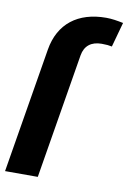

<svg xmlns="http://www.w3.org/2000/svg" viewBox="-128 -813 580 866"><g transform="rotate(10 162.0 -380.0)"><path d="M107.6 0 202.4 -573.2C209.9 -617.9 239.7 -641.3 287.6 -641.3C309.3 -641.3 321 -639.9 334.5 -637.1L365.8 -750.4C338.4 -756 313.2 -760.3 287.3 -760.3C158.7 -760.3 72.8 -695.3 52.6 -573.2L-42.3 0Z"/></g></svg>

Font: Margiela Sans
Style: Bold Italic
Weight: 700
Italic angle: -9.39999°
Designer: Stefan Endress, Andreas Faust
Version: Version 1.100;FEAKit 1.0